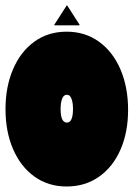

<svg xmlns="http://www.w3.org/2000/svg" viewBox="-40 -661 485 697"><path d="M-20 -265Q-20 -346 7.5 -410Q35 -474 85 -510Q135 -546 202 -546Q269 -546 319.5 -509.5Q370 -473 397.5 -408.5Q425 -344 425 -262Q425 -181 397.5 -118Q370 -55 319.5 -19.5Q269 16 202 16Q135 16 85 -20Q35 -56 7.5 -119.5Q-20 -183 -20 -265ZM180 -265Q180 -216 203 -216Q225 -216 225 -266Q225 -288 219.5 -302.5Q214 -317 203 -317Q191 -317 185.5 -302.5Q180 -288 180 -265ZM249 -571 248 -569H158L157 -571L202 -641H204Z"/></svg>

Font: FFF_tuoi-tre Black
Style: Regular
Weight: 900
Designer: bBox Type GmbH
Foundry: bBox Type GmbH
Version: Version 1.001